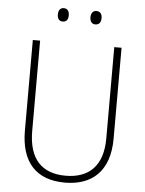

<svg xmlns="http://www.w3.org/2000/svg" viewBox="-60 -941 754 998"><g transform="rotate(5 317.0 -441.5)"><path d="M204 -858C204 -837 213 -823 232 -823C252 -823 261 -837 261 -858C261 -878 252 -893 232 -893C213 -893 204 -878 204 -858ZM374 -858C374 -837 384 -823 402 -823C423 -823 432 -837 432 -858C432 -879 423 -893 402 -893C384 -893 374 -878 374 -858ZM549 -240V-714H511V-237C511 -92 436 -26 317 -26C194 -26 124 -95 124 -243V-714H86V-241C86 -75 168 10 316 10C456 10 549 -68 549 -240Z"/></g></svg>

Font: Noto Sans Malayalam SemiCondensed ExtraLight
Style: Regular
Weight: 200
Width: 4
Designer: Jelle Bosma - Monotype Design Team
Foundry: Monotype Imaging Inc.
Version: Version 2.104